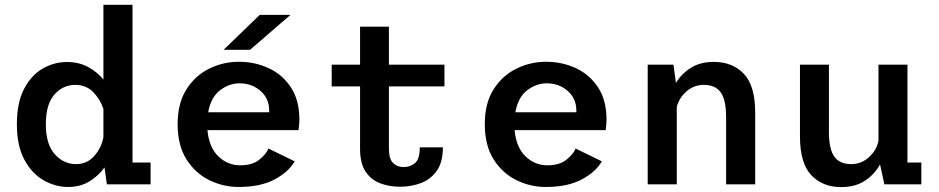

<svg xmlns="http://www.w3.org/2000/svg" viewBox="-20 -770 3923 802"><path d="M265 11Q211 11 162 -17Q113 -45 81.8 -103Q50.5 -161 50.5 -251Q50.5 -341 80.5 -398.5Q110.5 -456 158.2 -483.5Q206 -511 260 -511Q310 -511 348.2 -490Q386.5 -469 412 -438V-750H533.5V-91H609V0H426.5L416.5 -70.5Q392 -36 353.8 -12.5Q315.5 11 265 11ZM171.5 -251Q171.5 -168 208.5 -126.2Q245.5 -84.5 298 -84.5Q343.5 -84.5 373.5 -118.2Q403.5 -152 412 -197V-314.5Q399.5 -354 369.8 -384.8Q340 -415.5 294.5 -415.5Q243 -415.5 207.2 -375Q171.5 -334.5 171.5 -251Z M976.5 11Q912.5 11 854.2 -17.5Q796 -46 759 -104.2Q722 -162.5 722 -251Q722 -339.5 759 -397.2Q796 -455 854.5 -483.5Q913 -512 978 -512Q1045 -512 1102.5 -485.2Q1160 -458.5 1195.2 -405Q1230.5 -351.5 1230.5 -270.5Q1230.5 -260 1229.5 -247.8Q1228.5 -235.5 1227 -226.5H846.5Q853 -154.5 892 -117Q931 -79.5 983 -79.5Q1034.5 -79.5 1063.5 -103.2Q1092.5 -127 1101.5 -149.5L1211 -96Q1185.5 -51.5 1126.5 -20.2Q1067.5 11 976.5 11ZM980 -422Q938 -422 899.8 -393.5Q861.5 -365 849.5 -301H1104.5V-307.5Q1104.5 -358.5 1068.2 -390.2Q1032 -422 980 -422ZM1024.5 -562H914L1065 -708H1193.5Z M1484 -148V-409H1365.5V-500H1484V-658.5H1604.5V-500H1836.5V-409H1604.5V-151Q1604.5 -106 1622 -89Q1639.5 -72 1666 -72Q1693 -72 1713.2 -88.5Q1733.5 -105 1733.5 -154.5H1830Q1830 -93 1804.8 -57Q1779.5 -21 1738.8 -5.5Q1698 10 1651.5 10Q1604.5 10 1566.5 -5Q1528.5 -20 1506.2 -54.5Q1484 -89 1484 -148Z M2259.5 11Q2195.5 11 2137.2 -17.5Q2079 -46 2042 -104.2Q2005 -162.5 2005 -251Q2005 -339.5 2042 -397.2Q2079 -455 2137.5 -483.5Q2196 -512 2261 -512Q2328 -512 2385.5 -485.2Q2443 -458.5 2478.2 -405Q2513.5 -351.5 2513.5 -270.5Q2513.5 -260 2512.5 -247.8Q2511.5 -235.5 2510 -226.5H2129.5Q2136 -154.5 2175 -117Q2214 -79.5 2266 -79.5Q2317.5 -79.5 2346.5 -103.2Q2375.5 -127 2384.5 -149.5L2494 -96Q2468.5 -51.5 2409.5 -20.2Q2350.5 11 2259.5 11ZM2263 -422Q2221 -422 2182.8 -393.5Q2144.5 -365 2132.5 -301H2387.5V-307.5Q2387.5 -358.5 2351.2 -390.2Q2315 -422 2263 -422Z M2685.5 0V-500H2793L2803.5 -423.5Q2826 -461.5 2865.5 -486.5Q2905 -511.5 2961.5 -511.5Q3039.5 -511.5 3087 -461.8Q3134.5 -412 3134.5 -299.5V0H3013V-280.5Q3013 -353 2990.5 -384.2Q2968 -415.5 2920 -415.5Q2879.5 -415.5 2848.2 -388.8Q2817 -362 2807 -323.5V0Z M3494 11.5Q3416 11.5 3368.8 -38.2Q3321.5 -88 3321.5 -200.5V-500H3442.5V-219.5Q3442.5 -147 3465 -115.8Q3487.5 -84.5 3535.5 -84.5Q3577.5 -84.5 3609.2 -113Q3641 -141.5 3649.5 -181.5V-500H3770.5V-91H3828.5V0H3674L3656 -83.5Q3634 -42.5 3593.5 -15.5Q3553 11.5 3494 11.5Z"/></svg>

Font: Trispace Medium
Style: Regular
Weight: 500
Designer: Tyler Finck
Foundry: Etcetera Type Company
Version: Version 1.210; ttfautohint (v1.8.3)